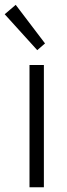

<svg xmlns="http://www.w3.org/2000/svg" viewBox="-33 -789 282 809"><path d="M91.3 -515.1H151.9V0H91.3ZM-13.2 -729 33.2 -768.6 156.7 -606 124 -577.6Z"/></svg>

Font: Reddit Sans Light
Style: Regular
Weight: 300
Designer: Stephen Hutchings
Foundry: Reddit
Version: Version 1.013